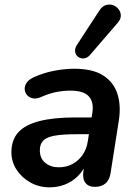

<svg xmlns="http://www.w3.org/2000/svg" viewBox="-20 -794 587 824"><path d="M193 10Q148 10 111 -10.5Q74 -31 51.5 -65Q29 -99 29 -141Q29 -193 58 -225.5Q87 -258 148 -274Q209 -290 304 -290H384L373 -218H310Q251 -218 216 -212Q181 -206 166 -191Q151 -176 151 -149Q151 -114 174.5 -95Q198 -76 232 -76Q264 -76 290 -89.5Q316 -103 334 -128.5Q352 -154 357 -189L376 -308Q384 -355 361.5 -380Q339 -405 283 -405Q250 -405 219 -398.5Q188 -392 155 -377Q136 -369 121 -372Q106 -375 96.5 -385.5Q87 -396 86 -410.5Q85 -425 94.5 -439Q104 -453 126 -463Q168 -482 213.5 -490.5Q259 -499 299 -499Q378 -499 423 -470Q468 -441 484 -391Q500 -341 490 -277L455 -54Q451 -23 433.5 -7.5Q416 8 387 8Q360 8 346.5 -9.5Q333 -27 338 -61L348 -124L355 -104Q341 -65 315.5 -39.5Q290 -14 258.5 -2Q227 10 193 10ZM367 -559Q355 -545 341 -543.5Q327 -542 316 -549.5Q305 -557 302.5 -571Q300 -585 310 -601L406 -748Q418 -767 434 -772Q450 -777 464.5 -772Q479 -767 488.5 -755Q498 -743 498.5 -727.5Q499 -712 485 -696Z"/></svg>

Font: Nunito ExtraLight
Style: Bold Italic
Weight: 700
Italic angle: -9°
Version: Version 3.602